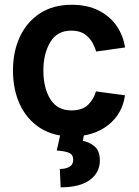

<svg xmlns="http://www.w3.org/2000/svg" viewBox="-20 -573 593 821"><path d="M514.6 -370 391 -352.6Q387.1 -368.3 375.9 -389.4Q364.7 -410.5 342.9 -426.3Q321 -442.1 284.8 -442.1Q224.4 -442.1 195 -392.9Q165.5 -343.8 165.5 -271.7Q165.5 -196.7 195.3 -148.8Q225.1 -100.9 285.2 -100.9Q333.8 -100.9 358.1 -126.4Q382.5 -152 390.3 -182.2L514.6 -165.5Q503.2 -85.6 441.8 -37.6Q380.3 10.3 286.9 10.3Q207.7 10.3 151.5 -25.9Q95.2 -62.1 65.3 -125.7Q35.5 -189.3 35.5 -271.7Q35.5 -353 65.3 -416.4Q95.2 -479.8 151.3 -516.2Q207.4 -552.6 286.2 -552.6Q353.3 -552.6 401.6 -528.2Q449.9 -503.9 478.5 -462.5Q507.1 -421.2 514.6 -370ZM238.3 0.4H339.8L334.2 29.5Q361.2 33.7 384.1 52.7Q407 71.7 407 113.3Q407 164.8 364.3 196.4Q321.7 228 239.3 228L235.8 149.5Q260.7 149.5 276.8 140.4Q293 131.4 293 109.7Q293 88.8 276.3 81Q259.6 73.2 222.7 70.7Z"/></svg>

Font: Interface
Style: Bold
Weight: 700
Designer: Rasmus Andersson
Foundry: rsms
Version: Version 1.8